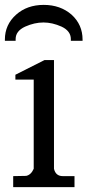

<svg xmlns="http://www.w3.org/2000/svg" viewBox="-36 -766 358 786"><path d="M28 -599V-606Q28 -639 67 -657Q105 -674 142 -674Q178 -674 216 -657Q254 -639 254 -606V-599H302V-604Q302 -665 257 -706Q211 -746 143 -746Q75 -746 30 -706Q-16 -665 -16 -604V-599ZM185 -520H146L27 -460V-440H102V-75Q91 -50 71 -46L18 -45V0H269V-45H221Q192 -45 185 -75Z"/></svg>

Font: Sawarabi Mincho
Style: Regular
Weight: 400
Version: Version 1.082; ttfautohint (v1.8.4.7-5d5b)